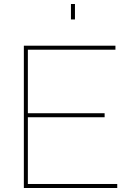

<svg xmlns="http://www.w3.org/2000/svg" viewBox="-20 -938 657 958"><path d="M334 -841V-918H354V-841ZM565 -20V0H99V-710H556V-690H119V-373H502V-353H119V-20Z"/></svg>

Font: Raleway-v4020 Thin
Style: Regular
Weight: 250
Designer: Matt McInerney, Pablo Impallari, Rodrigo Fuenzalida
Foundry: Matt McInerney, Pablo Impallari, Rodrigo Fuenzalida
Version: Version 4.020;PS 004.020;hotconv 1.0.88;makeotf.lib2.5.64775